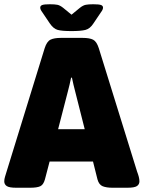

<svg xmlns="http://www.w3.org/2000/svg" viewBox="-30 -880 675 902"><path d="M46 2Q13 2 1.5 -6Q-10 -14 -10 -28Q-10 -38 -6.5 -49.5Q-3 -61 1 -74L180 -654Q190 -685 207 -693.5Q224 -702 256 -702H358Q391 -702 407.5 -693.5Q424 -685 434 -654L614 -74Q619 -61 622 -49.5Q625 -38 625 -28Q625 -14 613.5 -6Q602 2 568 2H499Q470 2 452.5 -5Q435 -12 428 -37L407 -121H203L181 -37Q174 -12 159 -5Q144 2 111 2ZM289 -451 243 -273H368L323 -451Q319 -467 315 -483Q311 -499 308 -515H304Q301 -499 297 -483Q293 -467 289 -451ZM408 -860Q435 -860 444.5 -856.5Q454 -853 454 -844Q454 -835 444 -822L409 -770Q393 -745 371.5 -739.5Q350 -734 306 -734Q261 -734 241 -739.5Q221 -745 204 -770L169 -822Q159 -835 159 -844Q159 -853 168.5 -856.5Q178 -860 204 -860Q227 -860 239.5 -857.5Q252 -855 267 -843L306 -811L345 -843Q360 -855 373 -857.5Q386 -860 408 -860Z"/></svg>

Font: Asap Black
Style: Regular
Weight: 900
Designer: Pablo Cosgaya
Foundry: Omnibus-Type
Version: Version 3.001; ttfautohint (v1.8.4.7-5d5b)